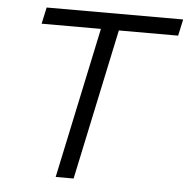

<svg xmlns="http://www.w3.org/2000/svg" viewBox="-51 -750 785 800"><g transform="rotate(5 341.5 -350.0)"><path d="M211 0 345 -631H97L112 -700H683L668 -631H420L286 0Z"/></g></svg>

Font: Red Hat Display VF
Style: Italic
Weight: 300
Italic angle: -12°
Designer: Pentagram, MCKL
Foundry: Pentagram, MCKL
Version: Version 1.010